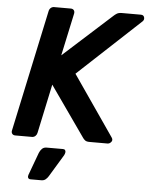

<svg xmlns="http://www.w3.org/2000/svg" viewBox="-61 -749 791 1024"><g transform="rotate(5 335.0 -237.0)"><path d="M40 0Q29 0 23.5 -7Q18 -14 20 -24L159 -675Q161 -686 168.5 -693Q176 -700 187 -700H276Q287 -700 292.5 -693Q298 -686 296 -675L247 -447L507 -682Q512 -687 522 -693.5Q532 -700 549 -700H651Q666 -700 669.5 -687.5Q673 -675 664 -666L331 -356L553 -34Q562 -21 553.5 -10.5Q545 0 534 0H437Q421 0 413.5 -6Q406 -12 402 -18L213 -287L157 -24Q155 -14 147.5 -7Q140 0 129 0ZM141 226Q132 226 128.5 219.5Q125 213 128 204L173 82Q178 69 187.5 59.5Q197 50 212 50H300Q308 50 311.5 55Q315 60 314 67Q313 74 309 82L237 201Q231 211 222 218.5Q213 226 199 226Z"/></g></svg>

Font: Rubik Medium
Style: Italic
Weight: 500
Italic angle: -12°
Designer: Hubert and Fischer
Foundry: Hubert and Fischer
Version: Version 2.300;gftools[0.9.30]